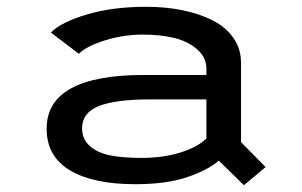

<svg xmlns="http://www.w3.org/2000/svg" viewBox="-20 -532 890 566"><path d="M411 -512Q468.5 -512 518.2 -501.8Q568 -491.5 607 -471.8Q646 -452 668.2 -420Q690.5 -388 690.5 -347V-113L763 -39.5L699 14L625 -58.5Q592 -30 531 -9.5Q470 11 378.5 11Q254.5 11 186 -30Q117.5 -71 117.5 -152.5Q117.5 -311 404.5 -311H588.5V-328.5Q588.5 -363.5 560.5 -387.2Q532.5 -411 492 -420.5Q451.5 -430 402 -430Q344 -430 289.5 -413Q235 -396 212.5 -373.5L130 -436Q160.5 -467 236.5 -489.5Q312.5 -512 411 -512ZM396.5 -66.5Q461.5 -66.5 512.2 -82.5Q563 -98.5 588.5 -124V-239H422Q320 -239 271 -219.2Q222 -199.5 222 -154Q222 -121.5 244.8 -101.5Q267.5 -81.5 304.5 -74Q341.5 -66.5 396.5 -66.5Z"/></svg>

Font: League Mono Wide
Style: Regular
Weight: 400
Width: 8
Designer: Tyler Finck
Foundry: The League of Moveable Type / Tyler Finck
Version: Version 2.210